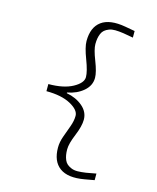

<svg xmlns="http://www.w3.org/2000/svg" viewBox="-127 -800 854 1045"><g transform="rotate(15 300.0 -278.0)"><path d="M449.2 151.9Q358.4 168 311.8 133.8Q265.1 99.6 265.1 22Q265.1 -8.8 277.1 -42Q289.1 -75.2 301 -107.9Q313 -140.6 313 -168.9Q313 -202.1 261.7 -230Q210.4 -257.8 125 -257.8V-297.9Q210.4 -297.9 261.7 -325.9Q313 -354 313 -387.2Q313 -418.9 289.1 -481.4Q265.1 -543.9 265.1 -578.1Q265.1 -655.8 311.8 -689.9Q358.4 -724.1 449.2 -708L503.9 -698.2V-661.1L448.2 -670.9Q421.4 -674.8 401.4 -675Q381.3 -675.3 366.5 -669.4Q351.6 -663.6 341.8 -655.3Q332 -647 326.4 -633.8Q320.8 -620.6 318.4 -606.4Q315.9 -592.3 315.9 -574.2Q315.9 -544.9 338.9 -486.3Q361.8 -427.7 361.8 -396Q361.8 -352.1 325.2 -320.8Q288.6 -289.6 234.9 -279.8V-275.9Q288.6 -266.1 325.2 -235.1Q361.8 -204.1 361.8 -160.2Q361.8 -124 338.9 -68.6Q315.9 -13.2 315.9 18.1Q315.9 36.1 318.4 50.3Q320.8 64.5 326.4 77.6Q332 90.8 341.8 99.1Q351.6 107.4 366.5 113.5Q381.3 119.6 401.4 119.4Q421.4 119.1 448.2 115.2L503.9 105V142.1Z"/></g></svg>

Font: Office Code Pro D Light
Style: Regular
Weight: 300
Designer: Nathan Rutzky & Paul D. Hunt
Foundry: Adobe Systems Incorporated
Version: Version 1.004;PS 001.004;hotconv 1.0.70;makeotf.lib2.5.58329